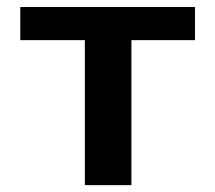

<svg xmlns="http://www.w3.org/2000/svg" viewBox="-20 -540 628 560"><path d="M363.3 -422.9V0H227.5V-422.9H39.1V-519.5H548.8V-422.9Z"/></svg>

Font: Mgen+ 1c bold
Style: Bold
Weight: 700
Designer: [Source Han Sans]
Ryoko NISHIZUKA  (kana & ideographs); Paul D. Hunt (Latin, Greek & Cyrillic); Wenlong ZHANG  (bopomofo
Version: Version 1.059.20150602